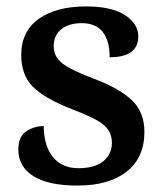

<svg xmlns="http://www.w3.org/2000/svg" viewBox="-20 -567 511 597"><path d="M37 -102Q37 -142 61.5 -158.5Q86 -175 116 -175Q116 -115 144 -79.5Q172 -44 224 -44Q275 -44 301.5 -66Q328 -88 328 -123Q328 -146 317 -162.5Q306 -179 280.5 -193.5Q255 -208 205 -227Q120 -260 83 -296.5Q46 -333 46 -396Q46 -469 100 -508Q154 -547 248 -547Q327 -547 368.5 -520Q410 -493 410 -454Q410 -389 321 -389Q321 -440 299.5 -467.5Q278 -495 234 -495Q194 -495 170.5 -476Q147 -457 147 -424Q147 -401 159 -385Q171 -369 198 -354.5Q225 -340 278 -320Q355 -290 392 -253.5Q429 -217 429 -157Q429 -77 374 -33.5Q319 10 221 10Q130 10 83.5 -19.5Q37 -49 37 -102Z"/></svg>

Font: Noto Serif SemiBold
Style: Regular
Weight: 600
Designer: Monotype Design Team
Foundry: Monotype Imaging Inc.
Version: Version 1.001